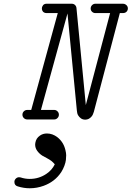

<svg xmlns="http://www.w3.org/2000/svg" viewBox="-20 -641 704 1027"><path d="M57 332Q57 322 64.5 314.5Q72 307 82 307Q86 307 90 308Q114 316 139 316Q188 316 228 289Q258 269 273 238Q264 227 255 220Q246 213 230 204.5Q214 196 207 192Q191 182 179.5 166.5Q168 151 168 132L169 123Q173 98 194 84Q210 73 231 73Q261 73 287 93Q320 119 330 162Q334 178 334 189.5Q334 201 332.5 214.5Q331 228 324.5 245.5Q318 263 308 279Q274 331 213 353Q177 366 139 366Q107 366 75 356Q57 351 57 332ZM126 -2Q115 -2 107.5 -9.5Q100 -17 100 -27.5Q100 -38 107.5 -45.5Q115 -53 126 -53H147L289 -571H229Q222 -571 216 -574Q210 -577 207 -583Q204 -589 204 -595Q204 -601 206 -605.5Q208 -610 211 -614Q218 -621 229 -621H364Q374 -621 381 -614.5Q388 -608 389 -598L439 -79L569 -571H490Q480 -571 472.5 -578Q465 -585 465 -595.5Q465 -606 472.5 -613.5Q480 -621 490 -621H638Q645 -621 651 -617.5Q657 -614 660.5 -608.5Q664 -603 664 -596Q664 -589 660.5 -583Q657 -577 651 -574Q645 -571 638 -571H621L482 -43Q477 -26 470 -18Q456 -1 436 -1Q423 -1 413.5 -7.5Q404 -14 398 -24Q392 -34 391 -51L341 -569L199 -53H270Q280 -53 287.5 -45.5Q295 -38 295 -27.5Q295 -17 287.5 -9.5Q280 -2 270 -2Z"/></svg>

Font: TT2020Base
Style: Italic
Weight: 400
Italic angle: -15°
Version: Version 0.2.000